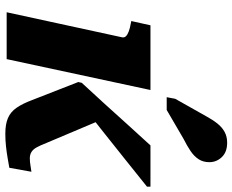

<svg xmlns="http://www.w3.org/2000/svg" viewBox="-96 -772 873 721"><g transform="rotate(90 340.5 -411.5)"><path d="M517 -149 430 -355 369 -279Q420 -319 472.5 -360.5Q525 -402 578 -444.5Q631 -487 681 -527V-540H526Q489 -500 449.5 -456Q410 -412 370 -368Q330 -324 291 -282L288 -269L356 -95Q369 -60 384.5 -37.5Q400 -15 423 -5Q446 5 482 5Q507 5 529.5 2.5Q552 0 572.5 -3.5Q593 -7 610 -10L625 -93Q616 -92 602 -89.5Q588 -87 574 -87Q561 -87 551 -93Q541 -99 533.5 -112.5Q526 -126 517 -149ZM26 0H202L318 -540H75L59 -468L69 -466Q86 -463 98 -458.5Q110 -454 116 -448Q122 -442 120 -433ZM417 -750Q430 -774 444 -791.5Q458 -809 475.5 -818.5Q493 -828 516 -828Q551 -828 570 -808Q589 -788 589 -761Q589 -738 578 -721Q567 -704 547 -690.5Q527 -677 501 -664L393 -601H345L351 -633Z"/></g></svg>

Font: Roboto Serif
Style: Bold Italic
Weight: 700
Italic angle: -10°
Designer: Greg Gazdowicz
Foundry: Commercial Type
Version: Version 1.008